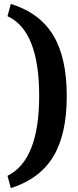

<svg xmlns="http://www.w3.org/2000/svg" viewBox="-20 -810 405 995"><path d="M19 -726 36 -790Q186 -743 256 -627Q326 -511 326 -312Q326 -114 256 1.5Q186 117 36 165L19 101Q183 20 183 -313Q183 -651 19 -726Z"/></svg>

Font: Exo 2.0
Style: Bold
Weight: 700
Designer: Natanael Gama
Version: Version 1.001;PS 001.001;hotconv 1.0.70;makeotf.lib2.5.58329